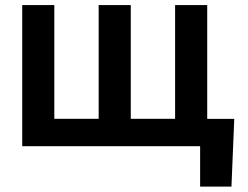

<svg xmlns="http://www.w3.org/2000/svg" viewBox="-20 -565 960 742"><path d="M885.3 -105.5 874.5 156.2H753.4V0H65.9V-545.4H189.9V-106H361.3V-545.4H485.4V-106H656.7V-545.4H780.8V-105.5Z"/></svg>

Font: Interop SemBd
Style: Regular
Weight: 600
Designer: Rasmus Andersson, Google, Jang Haemin
Foundry: jhaemin
Version: Version 1.007